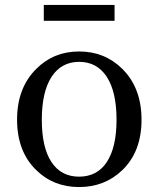

<svg xmlns="http://www.w3.org/2000/svg" viewBox="-20 -742 641 776"><path d="M126 -55Q49 -130 49 -258.5Q49 -387 127 -464Q197 -534 300 -534Q403 -534 474 -464Q552 -387 552 -258Q552 -129 474 -54Q403 14 299.5 14Q196 14 126 -55ZM411 -86Q451 -146 451 -258Q451 -371 411.5 -431.5Q372 -492 300 -492Q228 -492 188.5 -431.5Q149 -371 149 -258Q149 -146 188 -87Q227 -28 299.5 -28Q372 -28 411 -86ZM157 -658V-722H443V-658Z"/></svg>

Font: GenRyuMin TW M
Style: Regular
Weight: 500
Version: Version 1.501;PS 1;hotconv 16.6.51;makeotf.lib2.5.65220